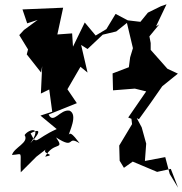

<svg xmlns="http://www.w3.org/2000/svg" viewBox="-20 -795 852 897"><path d="M156 -702 92 -655 70 -631 111 -564 105 -541 172 -456 177 -486 171 -358 210 -377 224 -273 169 -255 245 -192C140 -145 153 -112 123 -172C148 -187 190 -199 122 -126C181 -210 112 -191 95 -164C117 -128 46 -107 36 -71C91 -74 73 -95 77 10L150 -63L211 -110C147 -73 257 -76 191 -63C231 -137 285 -90 242 -153C336 -92 288 -166 353 -125C355 -118 308 -194 301 -163C302 -178 346 -259 305 -278C261 -286 230 -213 207 -260L339 -313L295 -378L356 -483L389 -456L359 -585L389 -566L460 -633L523 -648L573 -688L601 -570L588 -527L582 -481L506 -452L508 -373L610 -381L663 -368L579 -246L594 -240L597 -215L537 -115L539 -44L559 -11L600 -40L714 8L778 -6L812 82L773 18L752 -61L657 -43L663 -124L642 -200L619 -243L629 -238C666 -288 702 -340 738 -392L811 -451L762 -474L684 -562V-594L678 -625L724 -681L709 -672L758 -775L732 -766L671 -736L636 -693L577 -700L520 -730L477 -659L427 -629L376 -690L321 -577L317 -639L248 -634L275 -759L85 -751L107 -686Z"/></svg>

Font: Hussar Lance
Style: ExBd
Weight: 700
Foundry: Cannot Into Space Fonts, PlusOne Fonts
Version: Version 2.270